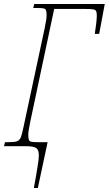

<svg xmlns="http://www.w3.org/2000/svg" viewBox="-42 -734 546 964"><path d="M139 149Q140 141 146.5 103.5Q153 66 153 46Q153 18 139.5 9Q126 0 88 0H-22L-17 -20H-7Q28 -20 41.5 -24Q55 -28 61.5 -42.5Q68 -57 76 -96L182 -591Q192 -639 192 -656Q192 -675 189 -682.5Q186 -690 175.5 -692Q165 -694 137 -694H125L130 -714H484L456 -564H434Q444 -628 444 -656Q444 -672 440.5 -678.5Q437 -685 426 -687Q415 -689 387 -689H230L110 -123Q100 -75 100 -58Q100 -39 103 -31.5Q106 -24 116.5 -22Q127 -20 155 -20H197L148 210H128Q137 157 139 149Z"/></svg>

Font: Noto Serif CondThin
Style: Italic
Weight: 250
Width: 3
Italic angle: -12°
Designer: Monotype Design Team
Foundry: Monotype Imaging Inc.
Version: Version 1.001